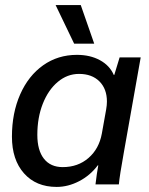

<svg xmlns="http://www.w3.org/2000/svg" viewBox="-20 -726 587 756"><path d="M27 -188Q27 -281 59.5 -354.5Q92 -428 150 -469Q208 -510 283 -510Q335 -510 373.5 -489Q412 -468 428 -431H430L451 -500H534L468 -128Q451 -34 448 0H356Q361 -43 367 -75H365Q335 -35 291.5 -12.5Q248 10 203 10Q122 10 74.5 -43.5Q27 -97 27 -188ZM381 -200 398 -295Q401 -312 401 -326Q401 -376 371.5 -405.5Q342 -435 291 -435Q245 -435 207.5 -403.5Q170 -372 148.5 -317.5Q127 -263 127 -195Q127 -134 153 -101Q179 -68 227 -68Q287 -68 328.5 -104Q370 -140 381 -200ZM199 -706H298L351 -554H272Z"/></svg>

Font: Sarabun Medium
Style: Italic
Weight: 500
Italic angle: -10°
Designer: Suppakit Chalermlarp | Katatrad Co.,Ltd.
Foundry: Cadson Demak Co.,Ltd.
Version: Version 1.000; ttfautohint (v1.6)